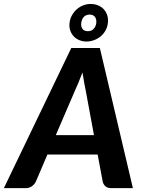

<svg xmlns="http://www.w3.org/2000/svg" viewBox="-63 -974 740 994"><path d="M0 0ZM625 0H513Q494 0 483.5 -9Q473 -18 469 -32.5L442.5 -174H182.5L122 -32.5Q115.5 -19.5 102 -9.8Q88.5 0 71 0H-43L306 -725.5H454ZM226 -274.5H423.5L381 -504Q377.5 -522 372.8 -546.2Q368 -570.5 364 -599Q353.5 -570.5 343 -546Q332.5 -521.5 324.5 -503.5ZM297 -855Q299.5 -877 309.8 -895.2Q320 -913.5 335 -926.5Q350 -939.5 368.5 -946.5Q387 -953.5 406 -953.5Q426.5 -953.5 444 -946.5Q461.5 -939.5 473.8 -926.5Q486 -913.5 492 -895.2Q498 -877 495.5 -855Q493 -833.5 483 -815.8Q473 -798 457.8 -785.5Q442.5 -773 423.5 -766Q404.5 -759 384 -759Q365 -759 348 -766Q331 -773 319 -785.5Q307 -798 300.8 -815.8Q294.5 -833.5 297 -855ZM357.5 -855Q355.5 -836 364.2 -824.2Q373 -812.5 392.5 -812.5Q410 -812.5 421.5 -824.2Q433 -836 435.5 -855Q437.5 -875 428.2 -886.8Q419 -898.5 401.5 -898.5Q382.5 -898.5 371.2 -886.8Q360 -875 357.5 -855Z"/></svg>

Font: Lato Heavy
Style: Italic
Weight: 800
Italic angle: -7°
Designer: Lukasz Dziedzic
Foundry: tyPoland Lukasz Dziedzic
Version: Version 2.007; 2014-02-27